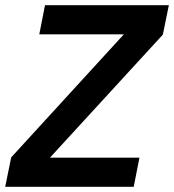

<svg xmlns="http://www.w3.org/2000/svg" viewBox="-32 -718 669 738"><path d="M482 0H-12L11 -113L444 -586H119L141 -698H617L594 -585L160 -112H504Z"/></svg>

Font: IBM Plex Sans SmBld
Style: Italic
Weight: 600
Italic angle: -11°
Designer: Mike Abbink, Paul van der Laan, Pieter van Rosmalen
Foundry: Bold Monday
Version: Version 3.005